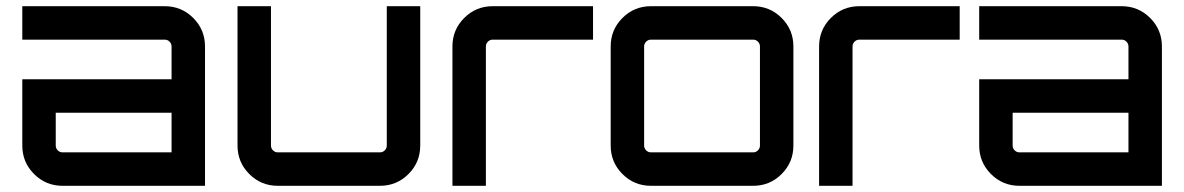

<svg xmlns="http://www.w3.org/2000/svg" viewBox="-20 -600 3824 620"><path d="M512 -580Q566 -580 604 -542Q642 -504 642 -450V0H182Q128 0 90 -38Q52 -76 52 -130V-344H534V-450Q534 -459 527.5 -465.5Q521 -472 512 -472H52V-580ZM534 -108V-236H160V-130Q160 -121 166.5 -114.5Q173 -108 182 -108Z M1229 -580H1337V-130Q1337 -76 1299 -38Q1261 0 1207 0H877Q823 0 785 -38Q747 -76 747 -130V-580H855V-130Q855 -121 861.5 -114.5Q868 -108 877 -108H1207Q1216 -108 1222.5 -114.5Q1229 -121 1229 -130Z M1571 -580H1895V-472H1571Q1562 -472 1555.5 -465.5Q1549 -459 1549 -450V0H1441V-130V-450Q1441 -504 1479 -542Q1517 -580 1571 -580Z M2082 -580H2412Q2466 -580 2504 -542Q2542 -504 2542 -450V-130Q2542 -76 2504 -38Q2466 0 2412 0H2082Q2028 0 1990 -38Q1952 -76 1952 -130V-450Q1952 -504 1990 -542Q2028 -580 2082 -580ZM2412 -472H2082Q2073 -472 2066.5 -465.5Q2060 -459 2060 -450V-130Q2060 -121 2066.5 -114.5Q2073 -108 2082 -108H2412Q2421 -108 2427.5 -114.5Q2434 -121 2434 -130V-450Q2434 -459 2427.5 -465.5Q2421 -472 2412 -472Z M2755 -580H3079V-472H2755Q2746 -472 2739.5 -465.5Q2733 -459 2733 -450V0H2625V-130V-450Q2625 -504 2663 -542Q2701 -580 2755 -580Z M3602 -580Q3656 -580 3694 -542Q3732 -504 3732 -450V0H3272Q3218 0 3180 -38Q3142 -76 3142 -130V-344H3624V-450Q3624 -459 3617.5 -465.5Q3611 -472 3602 -472H3142V-580ZM3624 -108V-236H3250V-130Q3250 -121 3256.5 -114.5Q3263 -108 3272 -108Z"/></svg>

Font: Orbitron
Style: Regular
Weight: 500
Designer: Matt McInerney
Foundry: Matt McInerney
Version: 1.000